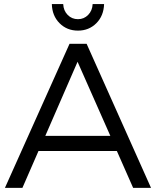

<svg xmlns="http://www.w3.org/2000/svg" viewBox="-20 -913 758 933"><path d="M358.9 -764.2Q305.2 -764.2 269.3 -800.3Q233.4 -836.4 231.9 -893.1H287.1Q288.6 -861.3 308.8 -840.6Q329.1 -819.8 358.9 -819.8Q388.2 -819.8 408.4 -840.6Q428.7 -861.3 430.2 -893.1H485.8Q483.9 -835.9 448 -800Q412.1 -764.2 358.9 -764.2ZM627 0 547.9 -179.2H167L88.9 0H3.9L317.9 -700.2H400.9L713.9 0ZM200.2 -252.9H516.1L356.9 -612.8Z"/></svg>

Font: Montserrat-Arabic Light
Style: Regular
Weight: 300
Designer: Mohamed Gaber
Foundry: Kief Type Foundry
Version: Version 5.008;PS 005.008;hotconv 1.0.88;makeotf.lib2.5.64775